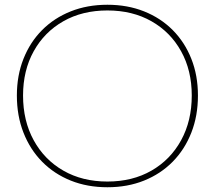

<svg xmlns="http://www.w3.org/2000/svg" viewBox="-20 -780 904 808"><path d="M432 8Q347.5 8 277.8 -20Q208 -48 157.2 -99.5Q106.5 -151 78.8 -221.8Q51 -292.5 51 -378Q51 -462.5 78.8 -532.5Q106.5 -602.5 157.2 -653.5Q208 -704.5 277.8 -732.2Q347.5 -760 432 -760Q516.5 -760 586.2 -732.2Q656 -704.5 706.8 -653.5Q757.5 -602.5 785.2 -532.5Q813 -462.5 813 -378Q813 -292.5 785.2 -221.8Q757.5 -151 706.8 -99.5Q656 -48 586.2 -20Q516.5 8 432 8ZM432 -16Q537.5 -16 617.5 -62Q697.5 -108 742.2 -189.8Q787 -271.5 787 -378Q787 -483.5 742.2 -564.2Q697.5 -645 617.5 -690.5Q537.5 -736 432 -736Q326.5 -736 246.5 -690.5Q166.5 -645 121.8 -564.2Q77 -483.5 77 -378Q77 -271.5 121.8 -189.8Q166.5 -108 246.5 -62Q326.5 -16 432 -16Z"/></svg>

Font: Hepta Slab ExtraLight
Style: Regular
Weight: 200
Designer: Michael LaGattuta
Foundry: Michael LaGattuta
Version: Version 1.100